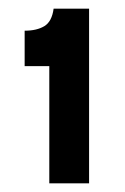

<svg xmlns="http://www.w3.org/2000/svg" viewBox="-20 -694 288 444"><path d="M94 -270V-541H37V-623Q65 -623 82.5 -633.5Q100 -644 104 -674H186V-270Z"/></svg>

Font: Bricolage Grotesque 96pt ExtraBold Medium
Style: Regular
Weight: 500
Version: Version 1.001;gftools[0.9.33.dev8+g029e19f]